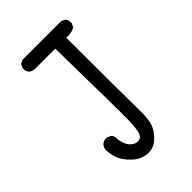

<svg xmlns="http://www.w3.org/2000/svg" viewBox="-228 -867 956 956"><g transform="rotate(-45 250.0 -389.0)"><path d="M224.6 -3.9Q181.6 -9.8 149.4 -41.5Q117.2 -73.2 106.4 -102.5Q95.7 -131.8 93.8 -165Q95.7 -180.7 105.5 -192.4Q121.1 -208 144.5 -204.1L164.1 -194.3Q175.8 -180.7 173.8 -159.2Q179.7 -120.1 198.2 -100.6Q216.8 -81.1 237.8 -81.1Q258.8 -81.1 268.1 -101.6Q277.3 -122.1 279.3 -185.1Q281.2 -248 273.4 -699.2H127Q111.3 -701.2 99.6 -710.9Q87.9 -724.6 89.8 -746.1L99.6 -765.6L119.1 -775.4H391.6L411.1 -765.6Q422.9 -752 420.9 -730.5L411.1 -710.9Q385.7 -695.3 350.6 -699.2Q351.6 -256.8 353 -189.5Q354.5 -122.1 342.8 -89.8Q331.1 -57.6 299.3 -28.8Q267.6 0 224.6 -3.9Z"/></g></svg>

Font: JasonHandwriting1
Style: Regular
Weight: 400
Version: Version 1.48.20